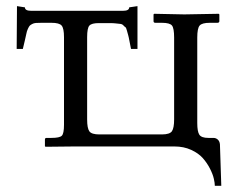

<svg xmlns="http://www.w3.org/2000/svg" viewBox="-20 -476 761 624"><path d="M300.8 -400.9Q277.8 -400.9 270.5 -392.8Q263.2 -384.8 263.2 -355V-87.9Q263.2 -59.1 270.5 -49.1Q277.8 -39.1 303.2 -39.1H505.9Q531.7 -39.1 538.8 -49.6Q545.9 -60.1 545.9 -87.9V-354Q545.9 -383.8 539.1 -392.8Q532.2 -401.9 505.9 -401.9H484.9Q479 -401.9 479 -407.2V-429.2L481 -431.2L579.1 -429.2L690.9 -431.2L692.9 -429.2V-407.2Q692.9 -402.3 687 -401.9H662.1Q636.2 -401.9 628.7 -392.8Q621.1 -383.8 621.1 -354V-76.2Q621.1 -48.3 627.9 -38.1Q634.8 -27.8 657.2 -27.8H673.8Q681.6 -27.8 687.7 -22.5Q693.8 -17.1 694.8 -6.8L699.2 127.9H678.2Q678.2 119.1 675 105Q671.9 90.8 662.4 72Q652.8 53.2 638.9 37.6Q625 22 601.1 11Q577.1 0 546.9 0H221.2L127.9 1L126 -1V-22Q126 -27.8 130.9 -27.8H147Q173.8 -27.8 180.9 -34.9Q188 -42 188 -70.8V-355Q188 -383.8 180.4 -392.8Q172.9 -401.9 147 -401.9H115.2Q104 -401.9 96.9 -401.4Q89.8 -400.9 84.5 -397.9Q79.1 -395 76.7 -392.6Q74.2 -390.1 70.6 -382.1Q66.9 -374 65.9 -367.4Q64.9 -360.8 61 -345.5Q57.1 -330.1 54.2 -316.9H34.2L35.2 -456.1L61 -452.1Q61 -440.9 81.1 -440.9H379.9Q399.9 -440.9 399.9 -452.1L426.8 -456.1V-316.9H405.8Q403.8 -325.7 400.9 -341.8Q397.9 -357.9 396.5 -362.1Q395 -366.2 392.6 -376.2Q390.1 -386.2 387.5 -387.7Q384.8 -389.2 380.9 -393.6Q377 -397.9 370.4 -398.4Q363.8 -398.9 356.4 -399.9Q349.1 -400.9 336.9 -400.9Z"/></svg>

Font: Linux Libertine Capitals
Style: Small Caps
Weight: 400
Designer: Philipp H. Poll
Foundry: Philipp H. Poll
Version: Version 5.1.3